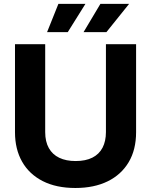

<svg xmlns="http://www.w3.org/2000/svg" viewBox="-20 -956 776 986"><path d="M367 9.4Q268.9 9.4 199.4 -26Q130 -61.4 93.5 -125.7Q57 -190 57 -277.1V-729H212.1V-277.6Q212.1 -228.6 230.9 -195.4Q249.7 -162.1 284.6 -145.6Q319.4 -129 368.4 -129Q420 -129 454.6 -146.6Q489.1 -164.1 506.6 -197.5Q524 -230.9 524 -277.6V-729H678.9V-277.1Q678.9 -187.1 640.8 -123.1Q602.7 -59 532.9 -24.8Q463 9.4 367 9.4ZM221.7 -790.9 279.9 -936.1H418.7L327.9 -790.9ZM409 -790.9 495.6 -936.1H643L526.4 -790.9Z"/></svg>

Font: Mona Sans ExtraLight
Style: Regular
Weight: 200
Designer: Deni Anggara
Foundry: GitHub
Version: Version 2.000